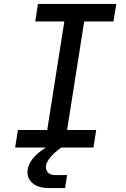

<svg xmlns="http://www.w3.org/2000/svg" viewBox="-20 -750 640 976"><path d="M57 0 71 -89H220L307 -641H159L173 -730H571L557 -641H408L321 -89H469L455 0H292L289 2Q253 28 235.5 50Q218 72 214 91Q211 112 223 126Q235 140 260 140H321L311 206H229Q172 206 143 179Q114 152 121 111Q125 84 146.5 56.5Q168 29 213 0Z"/></svg>

Font: JetBrains Mono NL Medium
Style: Italic
Weight: 500
Italic angle: -9°
Monospace: yes
Designer: Philipp Nurullin, Konstantin Bulenkov
Foundry: JetBrains
Version: Version 2.305; ttfautohint (v1.8.4.7-5d5b)